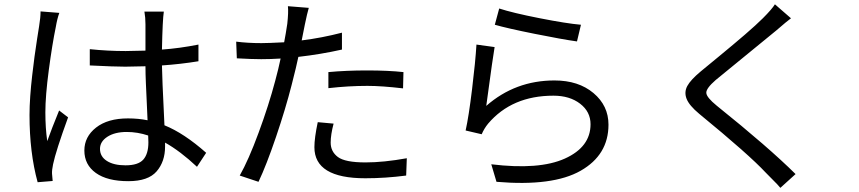

<svg xmlns="http://www.w3.org/2000/svg" viewBox="-20 -821 4020 899"><path d="M169.9 -767.6 257.8 -760.7Q248 -734.4 241.2 -694.3Q224.6 -614.3 208.5 -493.2Q192.4 -372.1 192.4 -294.9Q192.4 -221.7 201.2 -160.2Q221.7 -217.8 256.8 -303.7L298.8 -271.5Q241.2 -113.3 228.5 -51.8Q222.7 -24.4 223.6 -7.8Q223.6 -2.9 226.6 26.4L156.2 32.2Q118.2 -106.4 118.2 -282.2Q118.2 -323.2 121.6 -371.1Q125 -418.9 130.9 -469.2Q136.7 -519.5 141.6 -555.7Q146.5 -591.8 153.8 -639.2Q161.1 -686.5 163.1 -698.2Q169.9 -739.3 169.9 -767.6ZM674.8 -154.3Q674.8 -174.8 673.8 -186.5Q624 -203.1 573.2 -203.1Q517.6 -203.1 482.9 -180.7Q448.2 -158.2 448.2 -124Q448.2 -87.9 480.5 -67.4Q512.7 -46.9 567.4 -46.9Q627 -46.9 650.9 -73.7Q674.8 -100.6 674.8 -154.3ZM945.3 -105.5 902.3 -40Q824.2 -113.3 752.9 -153.3V-134.8Q752.9 -64.5 713.4 -18.6Q673.8 27.3 581.1 27.3Q482.4 27.3 428.7 -11.2Q375 -49.8 375 -116.2Q375 -180.7 429.7 -223.6Q484.4 -266.6 579.1 -266.6Q628.9 -266.6 670.9 -257.8Q669.9 -282.2 667.5 -334.5Q665 -386.7 663.1 -430.7Q661.1 -474.6 661.1 -510.7Q596.7 -508.8 566.4 -508.8Q515.6 -508.8 400.4 -514.6V-590.8Q484.4 -582 568.4 -582Q598.6 -582 661.1 -584V-707Q661.1 -739.3 656.2 -766.6H747.1Q741.2 -729.5 738.3 -588.9Q820.3 -594.7 909.2 -612.3V-534.2Q825.2 -520.5 738.3 -514.6Q738.3 -474.6 750 -234.4Q841.8 -197.3 945.3 -105.5Z M1517.6 -408.2V-483.4Q1600.6 -491.2 1698.2 -491.2Q1798.8 -491.2 1869.1 -483.4L1867.2 -407.2Q1767.6 -418.9 1700.2 -418.9Q1612.3 -418.9 1517.6 -408.2ZM1581.1 -668V-588.9Q1480.5 -566.4 1377 -554.7Q1368.2 -511.7 1345.7 -423.8Q1317.4 -312.5 1272.5 -180.2Q1227.5 -47.9 1190.4 30.3L1102.5 1Q1143.6 -71.3 1190.9 -199.7Q1238.3 -328.1 1268.6 -442.4Q1284.2 -500 1293.9 -546.9Q1246.1 -543.9 1203.1 -543.9Q1159.2 -543.9 1088.9 -547.9L1085.9 -626Q1140.6 -619.1 1204.1 -619.1Q1234.4 -619.1 1310.5 -623Q1318.4 -664.1 1325.2 -710Q1331.1 -763.7 1328.1 -792L1425.8 -784.2Q1418 -757.8 1407.2 -705.1L1392.6 -631.8Q1487.3 -643.6 1581.1 -668ZM1467.8 -249 1542 -242.2Q1528.3 -190.4 1528.3 -153.3Q1528.3 -111.3 1562 -85.9Q1595.7 -60.5 1691.4 -60.5Q1776.4 -60.5 1884.8 -80.1L1881.8 1Q1784.2 13.7 1690.4 13.7Q1452.1 13.7 1452.1 -131.8Q1452.1 -174.8 1467.8 -249Z M2296.9 -705.1 2317.4 -781.2Q2379.9 -760.7 2506.3 -735.8Q2632.8 -710.9 2700.2 -705.1L2681.6 -627Q2612.3 -636.7 2483.4 -662.6Q2354.5 -688.5 2296.9 -705.1ZM2295.9 -600.6Q2290 -570.3 2256.8 -325.2Q2392.6 -444.3 2576.2 -444.3Q2688.5 -444.3 2758.8 -385.3Q2829.1 -326.2 2829.1 -237.3Q2829.1 -95.7 2698.7 -21.5Q2568.4 52.7 2304.7 30.3L2280.3 -51.8Q2504.9 -24.4 2625 -78.6Q2745.1 -132.8 2745.1 -239.3Q2745.1 -297.9 2696.3 -335.4Q2647.5 -373 2571.3 -373Q2377 -373 2265.6 -242.2Q2247.1 -219.7 2235.4 -192.4L2160.2 -210Q2174.8 -275.4 2190.4 -403.8Q2206.1 -532.2 2210.9 -612.3Z M3608.4 -800.8 3683.6 -735.4Q3666 -722.7 3615.2 -678.7Q3574.2 -644.5 3331.1 -446.3Q3286.1 -407.2 3287.1 -386.2Q3288.1 -365.2 3335.9 -326.2Q3579.1 -130.9 3705.1 -5.9L3633.8 58.6Q3623 44.9 3597.7 20Q3572.3 -4.9 3565.4 -12.7Q3487.3 -96.7 3253.9 -288.1Q3207 -327.1 3194.8 -358.4Q3182.6 -389.6 3198.2 -418.5Q3213.9 -447.3 3260.7 -486.3Q3283.2 -504.9 3349.1 -559.1Q3415 -613.3 3468.3 -659.2Q3521.5 -705.1 3551.8 -735.4Q3594.7 -778.3 3608.4 -800.8Z"/></svg>

Font: GenYoGothic TW TTF Regular
Style: Regular
Weight: 400
Version: Version 1.300